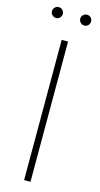

<svg xmlns="http://www.w3.org/2000/svg" viewBox="-132 -896 488 935"><g transform="rotate(15 112.5 -428.5)"><path d="M127.9 0H95.7V-707H127.9ZM13.7 -830.1Q13.7 -841.3 22 -849.4Q30.3 -857.4 41 -857.4Q52.7 -857.4 60.5 -849.4Q68.4 -841.3 68.4 -830.1Q68.4 -818.8 60.5 -810.8Q52.7 -802.7 41 -802.7Q30.3 -802.7 22 -811Q13.7 -819.3 13.7 -830.1ZM156.2 -830.1Q156.2 -841.3 164.6 -849.4Q172.9 -857.4 183.6 -857.4Q195.3 -857.4 203.1 -849.4Q210.9 -841.3 210.9 -830.1Q210.9 -818.8 203.1 -810.8Q195.3 -802.7 183.6 -802.7Q172.9 -802.7 164.6 -811Q156.2 -819.3 156.2 -830.1Z"/></g></svg>

Font: Pretendard Std Thin
Style: Regular
Weight: 100
Designer: Base glyphs from Inter by Rasmus Andersson; Hangeul glyphs from Noto Sans CJK(Source Han Sans) by Jang Soo-young and Kan
Foundry: Kil Hyung-jin
Version: Version 1.309